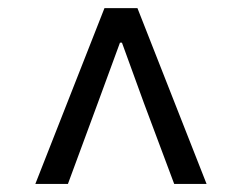

<svg xmlns="http://www.w3.org/2000/svg" viewBox="-20 -769 595 472"><path d="M66.9 -316.9 236.8 -749H317.9L487.8 -316.9H408.2L334 -515.1L279.8 -664.1H274.9L220.2 -515.1L147 -316.9Z"/></svg>

Font: `nÑOS CN Regular
Style: Regular
Weight: 400
Designer: Ryoko NISHIZUKA ¬âXZm¬º[P (kana & ideographs); Paul D. Hunt (Latin, Greek & Cyrillic); Wenlong ZHANG _ e¬á¬ü¬ô (bopomof
Foundry: Adobe Systems Incorporated
Version: Version 1.004;PS 1.004;hotconv 1.0.82;makeotf.lib2.5.63406